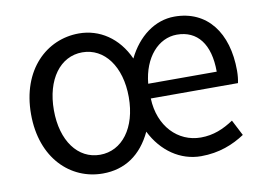

<svg xmlns="http://www.w3.org/2000/svg" viewBox="-66 -657 1068 770"><g transform="rotate(-10 468.5 -272.0)"><path d="M295 13C385 13 453 -33 495 -122C537 -38 611 13 695 13C769 13 827 -11 874 -42L841 -106C800 -79 759 -61 707 -61C614 -61 540 -136 536 -250H891C894 -264 896 -281 896 -300C896 -455 819 -557 686 -557C606 -557 536 -504 495 -420C455 -509 380 -557 297 -557C165 -557 52 -452 52 -271C52 -91 164 13 295 13ZM297 -63C207 -63 145 -146 145 -271C145 -396 207 -480 297 -480C387 -480 450 -396 450 -271C450 -146 387 -63 297 -63ZM536 -310C546 -416 608 -484 683 -484C766 -484 815 -423 815 -310Z"/></g></svg>

Font: Source Han Sans JP
Style: Regular
Weight: 400
Designer: Ryoko NISHIZUKA 西塚涼子 (kana, bopomofo & ideographs); Paul D. Hunt (Latin, Greek & Cyrillic); Sandoll Communications 산돌커뮤니
Foundry: Adobe
Version: Version 2.004;hotconv 1.0.118;makeotfexe 2.5.65603